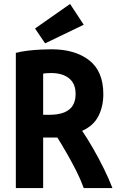

<svg xmlns="http://www.w3.org/2000/svg" viewBox="-20 -950 600 970"><path d="M60 0V-683Q87 -690 120.5 -694Q154 -698 186 -699.5Q218 -701 240 -701Q359 -701 430.5 -645.5Q502 -590 502 -474Q502 -413 477.5 -364Q453 -315 395 -289Q421 -251 449.5 -201.5Q478 -152 504 -99.5Q530 -47 548 0H403Q387 -44 365.5 -86.5Q344 -129 320 -171Q296 -213 270 -255Q266 -255 262.5 -255Q259 -255 255 -255H198V0ZM198 -370H228Q276 -370 305.5 -382.5Q335 -395 348.5 -418.5Q362 -442 362 -475Q362 -512 346.5 -535Q331 -558 303.5 -569.5Q276 -581 240 -581Q233 -581 221 -580.5Q209 -580 198 -578ZM208 -731 157 -806 334 -930 403 -825Z"/></svg>

Font: Ubuntu Sans Mono
Style: Regular
Weight: 400
Monospace: yes
Designer: Dalton Maag Ltd
Foundry: Dalton Maag Ltd
Version: Version 1.006